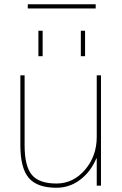

<svg xmlns="http://www.w3.org/2000/svg" viewBox="-20 -875 577 905"><path d="M361 -610V-730H381V-610ZM161 -610V-730H181V-610ZM111 -835V-855H431V-835ZM436 -128H434Q408 -66 358 -28Q308 10 246 10Q155 10 115.5 -36.5Q76 -83 76 -190V-520H96V-190Q96 -92 130 -51Q164 -10 246 -10Q325 -10 380.5 -74.5Q436 -139 436 -230V-520H456V0H436Z"/></svg>

Font: M PLUS 1p Thin
Style: Regular
Weight: 250
Version: Version 1.062